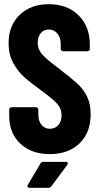

<svg xmlns="http://www.w3.org/2000/svg" viewBox="-20 -728 475 917"><path d="M24 -175V-204Q24 -209 27.5 -212.5Q31 -216 36 -216H151Q156 -216 159.5 -212.5Q163 -209 163 -204V-182Q163 -150 178.5 -131.5Q194 -113 218 -113Q243 -113 258.5 -130.5Q274 -148 274 -177Q274 -209 253.5 -232Q233 -255 177 -296Q128 -331 96.5 -359Q65 -387 43 -427.5Q21 -468 21 -521Q21 -606 74 -657Q127 -708 213 -708Q301 -708 355 -655Q409 -602 409 -516V-495Q409 -490 405.5 -486.5Q402 -483 397 -483H282Q277 -483 273.5 -486.5Q270 -490 270 -495V-519Q270 -549 254 -568Q238 -587 213 -587Q189 -587 174.5 -569.5Q160 -552 160 -522Q160 -494 179.5 -470.5Q199 -447 253 -407Q316 -359 347 -331Q378 -303 395.5 -267.5Q413 -232 413 -183Q413 -94 359.5 -43Q306 8 218 8Q130 8 77 -42Q24 -92 24 -175ZM113 155 173 53Q177 45 187 45H294Q304 45 304 52Q304 56 301 60L225 162Q219 169 211 169H122Q115 169 112 165Q109 161 113 155Z"/></svg>

Font: Barlow Condensed
Style: Bold
Weight: 700
Width: 3
Designer: Jeremy Tribby
Foundry: Tribby Type
Version: Version 1.500